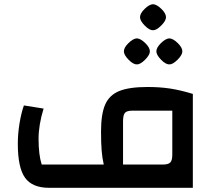

<svg xmlns="http://www.w3.org/2000/svg" viewBox="-20 -896 1033 916"><path d="M65 -210Q65 -257 73 -306.5Q81 -356 94 -393L188 -378Q164 -300 164 -234Q164 -157 179 -111H475Q468 -141 465 -177Q462 -213 462 -269Q462 -351 481.5 -396.5Q501 -442 548.5 -461.5Q596 -481 684 -481Q743 -481 792 -473.5Q841 -466 900 -448V0H214Q134 0 99.5 -48Q65 -96 65 -210ZM802 -158V-368H611Q585 -368 576 -357.5Q567 -347 567 -317V-111H757Q783 -111 792.5 -121Q802 -131 802 -158ZM571 -651Q571 -669 593 -690.5Q615 -712 633 -713Q651 -712 673 -690.5Q695 -669 695 -651Q695 -634 672 -611Q649 -588 633 -589Q616 -588 593.5 -611Q571 -634 571 -651ZM726 -651Q726 -669 748 -690.5Q770 -712 788 -713Q806 -712 828 -690.5Q850 -669 850 -651Q850 -634 827 -611Q804 -588 788 -589Q771 -588 748.5 -611Q726 -634 726 -651ZM648 -814Q648 -832 670 -853.5Q692 -875 710 -876Q728 -875 750 -853.5Q772 -832 772 -814Q772 -797 749 -774Q726 -751 710 -752Q693 -751 670.5 -774Q648 -797 648 -814Z"/></svg>

Font: Changa Medium
Style: Regular
Weight: 500
Designer: Eduardo Rodriguez Tunni
Foundry: Eduardo Rodriguez Tunni
Version: Version 2.002; ttfautohint (v1.5) -l 8 -r 50 -G 150 -x 14 -H